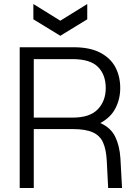

<svg xmlns="http://www.w3.org/2000/svg" viewBox="-20 -935 680 955"><path d="M78 0V-700H346Q427 -700 478.5 -673Q530 -646 554 -600.5Q578 -555 578 -497Q578 -442 554 -396Q530 -350 479 -323Q531 -300 553 -255Q575 -210 579 -147L587 0H518L511 -136Q508 -192 492.5 -226.5Q477 -261 441 -277Q405 -293 341 -293H148V0ZM148 -350H341Q427 -350 466.5 -391.5Q506 -433 506 -497Q506 -563 467.5 -602Q429 -641 340 -641H148ZM280 -757 146 -839V-915L280 -832L414 -915V-839Z"/></svg>

Font: Host Grotesk Light
Style: Regular
Weight: 300
Designer: Doukan Karapınar
Foundry: Element Type
Version: Version 1.003